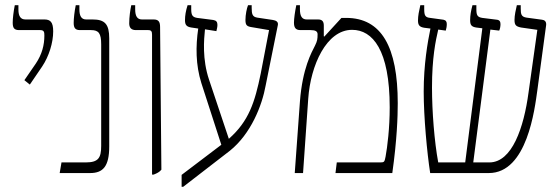

<svg xmlns="http://www.w3.org/2000/svg" viewBox="-20 -667 2159 740"><path d="M95 -341 142 -410C169 -450 185 -503 185 -546C185 -582 174 -592 151 -592H78C60 -592 51 -604 51 -630V-647H37C32 -622 29 -595 29 -580C29 -560 34 -551 54 -551H135C150 -551 151 -543 151 -530C151 -493 142 -458 118 -422L74 -358Z M210 0H327C376 0 401 -24 401 -103V-519C401 -574 384 -592 337 -592H312C294 -592 286 -605 286 -631V-647H272C267 -623 264 -595 264 -579C264 -561 269 -551 288 -551H331C360 -551 370 -539 370 -496V-105C370 -58 359 -41 310 -41H217Z M566 6H572C585 1 595 -4 602 -13L597 -563C597 -583 591 -592 572 -592H527C509 -592 501 -605 501 -631V-647H486C482 -629 478 -601 478 -577C478 -560 486 -551 504 -551H551C563 -551 566 -546 566 -533Z M680 53H686L866 -86C947 -151 990 -260 1004 -338L1051 -571C1053 -583 1044 -588 1032 -590L972 -599C953 -602 950 -612 950 -637V-647H936C931 -635 926 -610 926 -590C926 -569 932 -565 952 -562L1017 -551L985 -384C962 -272 939 -200 862 -132L786 -359C759 -439 766 -514 770 -554L814 -547C816 -556 818 -563 818 -571C818 -582 814 -588 802 -590L740 -598C722 -601 717 -608 717 -632V-647H703C696 -625 693 -607 693 -589C693 -571 699 -564 717 -561L744 -557C734 -489 734 -417 756 -347L833 -109L680 7Z M1116 0H1148L1168 -287C1177 -415 1238 -552 1337 -552C1416 -552 1482 -475 1482 -253C1482 -173 1473 -101 1466 -63C1462 -43 1461 -41 1446 -41H1278L1273 0H1492C1510 -127 1513 -218 1513 -269C1513 -487 1450 -598 1314 -598H1296L1230 -526L1228 -527V-568C1228 -583 1223 -592 1206 -592H1162C1144 -592 1136 -605 1136 -631V-647H1122C1117 -623 1113 -595 1113 -580C1113 -561 1119 -551 1138 -551H1177C1196 -551 1204 -546 1204 -535C1204 -517 1203 -509 1194 -491C1181 -465 1146 -405 1136 -276Z M1638 0H1864C2012 0 2041 -248 2051 -319L2085 -571C2086 -584 2079 -590 2069 -591L2010 -599C1989 -602 1987 -612 1987 -635V-647H1972C1968 -630 1963 -608 1963 -590C1963 -570 1969 -565 1988 -561L2051 -552L2017 -310C1999 -176 1954 -41 1866 -41H1804L1870 -553L1904 -549C1907 -555 1909 -565 1909 -574C1909 -584 1905 -590 1895 -591L1839 -598C1820 -601 1816 -608 1816 -632V-647H1801C1795 -625 1792 -607 1792 -589C1792 -571 1797 -564 1815 -561L1839 -558L1773 -41H1669C1654 -122 1645 -238 1645 -330C1645 -444 1659 -510 1669 -553L1698 -549C1700 -556 1702 -564 1702 -574C1702 -583 1699 -589 1689 -591L1638 -598C1619 -600 1615 -607 1615 -632V-647H1600C1595 -625 1591 -606 1591 -588C1591 -570 1597 -563 1615 -560L1639 -557C1628 -504 1613 -418 1613 -314C1613 -216 1626 -77 1638 0Z"/></svg>

Font: Noto Serif Hebrew Condensed ExtraLight
Style: Regular
Weight: 200
Width: 3
Designer: Monotype Design Team
Foundry: Monotype Imaging Inc.
Version: Version 2.004